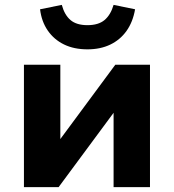

<svg xmlns="http://www.w3.org/2000/svg" viewBox="-20 -766 712 786"><path d="M78 0V-501H227V-190H222L452 -501H594V0H445V-311H450L220 0ZM338 -564Q283 -564 242 -584Q201 -604 175.5 -641Q150 -678 144 -728L233 -746Q244 -705 268.5 -684Q293 -663 338 -663Q383 -663 408 -684Q433 -705 445 -746L533 -728Q524 -676 498 -639.5Q472 -603 431.5 -583.5Q391 -564 338 -564Z"/></svg>

Font: Nunito Sans 8pt ExtraBold
Style: Regular
Weight: 800
Version: Version 3.101;gftools[0.9.27]